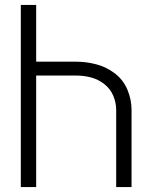

<svg xmlns="http://www.w3.org/2000/svg" viewBox="-20 -755 615 775"><path d="M64 0V-735H126V-506H288Q329 -506 370 -495Q411 -484 444.5 -458Q478 -432 494.5 -392.5Q511 -353 511 -311V0H449V-311Q449 -341 437 -369Q425 -397 400.5 -416Q376 -435 347 -442.5Q318 -450 288 -450H126V0Z"/></svg>

Font: Jozsika Light
Style: Regular
Weight: 300
Monospace: yes
Designer: Belleve Invis
Foundry: Belleve Invis
Version: 2.1.0